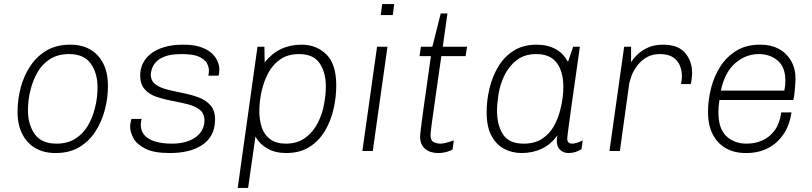

<svg xmlns="http://www.w3.org/2000/svg" viewBox="-20 -740 3980 941"><path d="M250 10Q196 10 154.5 -13.5Q113 -37 89.5 -82.5Q66 -128 66 -192Q66 -252 81.5 -310.5Q97 -369 128.5 -416.5Q160 -464 208.5 -492.5Q257 -521 323 -521H327Q381 -521 422 -497.5Q463 -474 486 -429Q509 -384 509 -319Q509 -259 493.5 -200.5Q478 -142 447 -94.5Q416 -47 368 -18.5Q320 10 254 10ZM257 -36Q310 -36 348 -59.5Q386 -83 410 -123Q434 -163 445 -210Q452 -236 455 -261.5Q458 -287 458 -312Q458 -381 425 -428Q392 -475 318 -475Q265 -475 227 -451.5Q189 -428 165.5 -388.5Q142 -349 130 -301Q123 -275 120 -249.5Q117 -224 117 -199Q117 -130 150 -83Q183 -36 257 -36Z M811 10Q735 10 693 -11Q651 -32 634.5 -62Q618 -92 618 -118Q618 -128 619.5 -137.5Q621 -147 624 -157H674Q672 -150 671 -142.5Q670 -135 670 -128Q670 -98 688 -77.5Q706 -57 740.5 -46.5Q775 -36 822 -36Q860 -36 889.5 -44.5Q919 -53 939.5 -68Q960 -83 971 -104Q982 -125 982 -149Q982 -184 959 -202Q936 -220 900.5 -229Q865 -238 824.5 -245.5Q784 -253 748 -265Q712 -277 689.5 -302Q667 -327 667 -371Q667 -401 680 -428.5Q693 -456 719 -476.5Q745 -497 784.5 -509Q824 -521 876 -521H881Q928 -521 961.5 -510Q995 -499 1015.5 -481Q1036 -463 1045.5 -441.5Q1055 -420 1055 -399Q1055 -391 1054 -382.5Q1053 -374 1051 -369H1001Q1002 -373 1003 -379Q1004 -385 1004 -395Q1004 -410 995 -428.5Q986 -447 957.5 -461Q929 -475 871 -475Q817 -475 786 -462.5Q755 -450 741 -432Q727 -414 723 -398Q719 -382 719 -376Q719 -344 741.5 -327Q764 -310 800 -301Q836 -292 876.5 -284Q917 -276 952.5 -263Q988 -250 1011 -224.5Q1034 -199 1034 -155Q1034 -109 1016 -77.5Q998 -46 966.5 -26.5Q935 -7 896 1.5Q857 10 815 10Z M1145 181 1242 -511H1276L1277 -434Q1312 -478 1357 -499.5Q1402 -521 1458 -521Q1531 -521 1579.5 -473.5Q1628 -426 1628 -321Q1628 -263 1614.5 -204.5Q1601 -146 1572 -97.5Q1543 -49 1496 -19.5Q1449 10 1383 10Q1329 10 1290.5 -12Q1252 -34 1232 -71L1196 181ZM1381 -36Q1437 -36 1476 -64.5Q1515 -93 1538 -138.5Q1561 -184 1569 -234Q1573 -256 1575 -276.5Q1577 -297 1577 -316Q1577 -385 1546.5 -430Q1516 -475 1445 -475Q1393 -475 1356.5 -451Q1320 -427 1297.5 -387Q1275 -347 1263 -297Q1257 -271 1254 -245Q1251 -219 1251 -195Q1251 -150 1263.5 -114Q1276 -78 1305 -57Q1334 -36 1381 -36Z M1756 0 1828 -511H1879L1807 0ZM1846 -666 1853 -720H1912L1905 -666Z M2127 10Q2088 10 2063.5 -10.5Q2039 -31 2039 -71Q2039 -79 2043 -112.5Q2047 -146 2054.5 -199.5Q2062 -253 2071.5 -320.5Q2081 -388 2092 -465H2036L2043 -511H2099L2140 -674H2173L2150 -511H2269L2262 -465H2143Q2129 -364 2116.5 -279.5Q2104 -195 2097 -141.5Q2090 -88 2090 -79Q2090 -51 2105.5 -43.5Q2121 -36 2140 -36Q2151 -36 2171 -41.5Q2191 -47 2204 -52L2198 -7Q2189 -2 2177 2Q2165 6 2152.5 8Q2140 10 2127 10Z M2537 10Q2489 10 2450 -11Q2411 -32 2388 -76Q2365 -120 2365 -190Q2365 -248 2379 -306.5Q2393 -365 2422 -413.5Q2451 -462 2497.5 -491.5Q2544 -521 2610 -521Q2664 -521 2703 -499.5Q2742 -478 2761 -440H2765L2789 -511H2822Q2810 -425 2800 -355.5Q2790 -286 2782.5 -232.5Q2775 -179 2770 -142Q2765 -105 2762.5 -85Q2760 -65 2760 -61Q2760 -48 2766.5 -42Q2773 -36 2783 -36Q2794 -36 2808.5 -40.5Q2823 -45 2836 -52L2830 -9Q2816 0 2800 5Q2784 10 2767 10Q2747 10 2732 0Q2717 -10 2711.5 -29.5Q2706 -49 2712 -77Q2681 -33 2636 -11.5Q2591 10 2537 10ZM2547 -36Q2600 -36 2636.5 -59.5Q2673 -83 2695 -122.5Q2717 -162 2728 -210Q2735 -239 2738 -265Q2741 -291 2741 -315Q2741 -388 2709 -431.5Q2677 -475 2608 -475Q2552 -475 2514 -446.5Q2476 -418 2453.5 -373Q2431 -328 2423 -277Q2420 -256 2418 -236Q2416 -216 2416 -197Q2416 -127 2445 -81.5Q2474 -36 2547 -36Z M2967 0 3039 -511H3073V-435Q3073 -435 3082 -448Q3091 -461 3110 -478Q3129 -495 3158.5 -508Q3188 -521 3230 -521Q3304 -521 3338 -480.5Q3372 -440 3372 -383Q3372 -367 3369 -347Q3366 -327 3365 -328H3318Q3321 -346 3321.5 -354Q3322 -362 3322 -368Q3322 -393 3312.5 -417.5Q3303 -442 3279.5 -458.5Q3256 -475 3214 -475Q3177 -475 3150 -459.5Q3123 -444 3104.5 -420Q3086 -396 3076 -370.5Q3066 -345 3063 -324L3018 0Z M3634 10Q3579 10 3537.5 -13.5Q3496 -37 3473 -82Q3450 -127 3450 -191Q3450 -250 3465 -308.5Q3480 -367 3511 -415Q3542 -463 3590 -492Q3638 -521 3704 -521H3709Q3758 -521 3796 -501Q3834 -481 3856.5 -443Q3879 -405 3879 -351Q3879 -345 3877.5 -326.5Q3876 -308 3874 -286.5Q3872 -265 3868 -250H3506Q3503 -231 3502 -216.5Q3501 -202 3501 -190Q3501 -109 3540 -72.5Q3579 -36 3639 -36Q3682 -36 3718 -52.5Q3754 -69 3778 -103Q3802 -137 3809 -189H3859Q3850 -126 3819.5 -81.5Q3789 -37 3743 -13.5Q3697 10 3639 10ZM3513 -296H3824Q3828 -318 3828.5 -328.5Q3829 -339 3829 -346Q3829 -411 3791.5 -443Q3754 -475 3699 -475Q3635 -475 3583.5 -430.5Q3532 -386 3513 -296Z"/></svg>

Font: Chivo Medium Thin
Style: Italic
Weight: 250
Italic angle: -8.05°
Version: Version 2.002